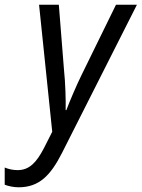

<svg xmlns="http://www.w3.org/2000/svg" viewBox="-106 -556 602 816"><path d="M-27 240C61 240 109 189 157 95L476 -536H387L240 -236C221 -198 189 -123 176 -88H173C174 -130 172 -203 166 -259L144 -536H60L116 4L80 75C49 134 19 167 -31 167C-51 167 -69 163 -86 156V229C-71 235 -48 240 -27 240Z"/></svg>

Font: Noto Sans SemiCondensed
Style: Italic
Weight: 400
Width: 4
Italic angle: -12°
Designer: Monotype Design Team
Foundry: Monotype Imaging Inc.
Version: Version 2.013